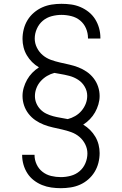

<svg xmlns="http://www.w3.org/2000/svg" viewBox="-20 -843 640 1006"><path d="M299 143Q274 143 249 139.5Q224 136 200.5 126.5Q177 117 157 101.5Q137 86 123.5 65Q110 44 103 19.5Q96 -5 96 -30Q96 -30 96 -31Q96 -32 96 -32H161Q161 -32 161 -31.5Q161 -31 161 -30Q161 -5 172 18.5Q183 42 203 57.5Q223 73 248 79Q273 85 299 85Q325 85 351 78Q377 71 397 54Q417 37 427.5 12Q438 -13 438 -39Q438 -64 426.5 -87Q415 -110 396 -126Q377 -142 353.5 -150.5Q330 -159 305.5 -164.5Q281 -170 256.5 -175.5Q232 -181 209 -190Q186 -199 165.5 -213Q145 -227 129.5 -247Q114 -267 106 -291Q98 -315 98 -340Q98 -362 104.5 -384Q111 -406 122 -425.5Q133 -445 149 -461.5Q165 -478 184 -490Q164 -502 148 -518Q132 -534 120.5 -553.5Q109 -573 103.5 -595Q98 -617 98 -639Q98 -665 104.5 -690.5Q111 -716 124.5 -738Q138 -760 158 -777Q178 -794 201.5 -804.5Q225 -815 250.5 -819Q276 -823 302 -823Q328 -823 353 -819.5Q378 -816 401.5 -806Q425 -796 445 -780Q465 -764 478.5 -742.5Q492 -721 499 -696Q506 -671 506 -645Q506 -644 506 -643Q506 -642 506 -641H441Q441 -641 441 -642Q441 -643 441 -644Q441 -670 430.5 -694.5Q420 -719 400 -735.5Q380 -752 354 -758.5Q328 -765 302 -765Q276 -765 250 -758Q224 -751 204 -734Q184 -717 173 -692Q162 -667 162 -641Q162 -616 173.5 -593Q185 -570 204 -554Q223 -538 246.5 -529.5Q270 -521 294.5 -515.5Q319 -510 343.5 -504.5Q368 -499 391 -490Q414 -481 434.5 -467Q455 -453 470.5 -433Q486 -413 494 -389Q502 -365 502 -340Q502 -318 495.5 -296Q489 -274 478 -254.5Q467 -235 451 -218.5Q435 -202 416 -190Q436 -178 452 -162Q468 -146 479.5 -126.5Q491 -107 496.5 -85Q502 -63 502 -41Q502 -15 495.5 10.5Q489 36 475.5 58Q462 80 442.5 97Q423 114 399.5 124.5Q376 135 350 139Q324 143 299 143ZM335 -219Q355 -224 374 -235Q393 -246 407 -262.5Q421 -279 429 -299Q437 -319 437 -341Q437 -366 424 -388.5Q411 -411 389.5 -425Q368 -439 343 -445.5Q318 -452 293 -456Q286 -457 279 -458.5Q272 -460 265 -461Q245 -456 226.5 -445Q208 -434 193.5 -418Q179 -402 171 -381.5Q163 -361 163 -340Q163 -340 163 -340Q163 -340 163 -339Q163 -320 170.5 -302Q178 -284 191.5 -270Q205 -256 222.5 -247.5Q240 -239 259 -234Q278 -229 297 -226Q316 -223 335 -219Z"/></svg>

Font: Iosevka Curly Slab LtEx
Style: Regular
Weight: 300
Width: 7
Monospace: yes
Designer: Belleve Invis
Foundry: Belleve Invis
Version: Version 11.1.0; ttfautohint (v1.8.3)